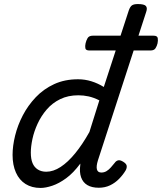

<svg xmlns="http://www.w3.org/2000/svg" viewBox="-20 -910 799 947"><path d="M180 17Q137 17 106 -2.5Q75 -22 58.5 -59Q42 -96 42 -146Q42 -190 54.5 -241Q67 -292 92.5 -341Q118 -390 156.5 -430.5Q195 -471 247 -495Q299 -519 365 -519Q399 -519 431 -509Q463 -499 492 -481L615 -858Q622 -878 631.5 -884Q641 -890 660 -890Q691 -890 699.5 -880.5Q708 -871 701 -851L463 -119Q454 -90 458 -74.5Q462 -59 480 -59Q494 -59 505.5 -66Q517 -73 527 -84.5Q537 -96 546 -107Q552 -116 562 -119Q572 -122 588 -112Q604 -102 605 -91.5Q606 -81 600 -70Q587 -48 567.5 -28Q548 -8 523 4Q498 16 467 16Q433 16 411 3Q389 -10 380 -35.5Q371 -61 376 -97Q376 -100 376 -100.5Q376 -101 376 -103Q342 -57 306.5 -31Q271 -5 238 6Q205 17 180 17ZM132 -157Q132 -126 140.5 -105.5Q149 -85 166.5 -74Q184 -63 208 -63Q243 -63 279 -86.5Q315 -110 351 -154Q387 -198 421 -259L470 -415Q442 -429 417 -434.5Q392 -440 366 -440Q316 -440 277 -421Q238 -402 210.5 -370Q183 -338 165.5 -300Q148 -262 140 -224.5Q132 -187 132 -157ZM421 -661Q403 -661 401 -672Q399 -683 402 -696Q405 -710 412 -722Q419 -734 438 -734H737Q756 -734 758 -722Q760 -710 757 -696Q754 -683 747 -672Q740 -661 722 -661Z"/></svg>

Font: Playwrite DK Loopet
Style: Regular
Weight: 400
Designer: Veronika Burian, José Scaglione
Foundry: TypeTogether
Version: Version 1.002